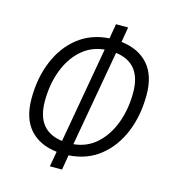

<svg xmlns="http://www.w3.org/2000/svg" viewBox="-108 -801 802 899"><g transform="rotate(15 293.0 -351.5)"><path d="M216.3 9.8 229.5 -64Q144.5 -73.7 97.9 -126.5Q51.3 -179.2 51.3 -274.4Q51.3 -375 85 -456.3Q118.7 -537.6 181.4 -586.7Q244.1 -635.7 331.1 -641.1L343.3 -712.9H402.3L389.6 -639.6Q474.1 -629.9 520.8 -577.1Q567.4 -524.4 567.4 -429.7Q567.4 -329.1 533.7 -247.8Q500 -166.5 437.5 -117.2Q375 -67.9 287.6 -62.5L275.4 9.8ZM240.7 -119.6 322.8 -584.5Q257.3 -578.1 210.7 -535.6Q164.1 -493.2 139.4 -426.3Q114.7 -359.4 114.7 -279.3Q114.7 -135.7 240.7 -119.6ZM378.4 -583.5 295.9 -118.7Q361.8 -125 408.2 -167.7Q454.6 -210.4 479.2 -277.3Q503.9 -344.2 503.9 -424.3Q503.9 -566.9 378.4 -583.5Z"/></g></svg>

Font: Cascadia Mono Light
Style: Italic
Weight: 300
Italic angle: -10°
Monospace: yes
Designer: Aaron Bell
Foundry: Saja Typeworks
Version: Version 2404.023; ttfautohint (v1.8.4)